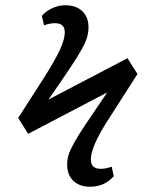

<svg xmlns="http://www.w3.org/2000/svg" viewBox="-20 -620 572 729"><path d="M322 89Q282 89 258.5 66.5Q235 44 235 5Q235 -13 240 -30.5Q245 -48 260 -75.5Q275 -103 305.5 -148.5Q336 -194 387 -269L87 -112L49 -172L142 -317Q188 -389 207 -430Q226 -471 226 -497Q226 -532 189 -532Q170 -532 147 -524L139 -560Q156 -579 179.5 -589.5Q203 -600 228 -600Q269 -600 292.5 -577.5Q316 -555 316 -517Q316 -499 311.5 -481.5Q307 -464 292.5 -437Q278 -410 247.5 -364Q217 -318 164 -242L464 -399L502 -339L395 -172Q358 -115 341.5 -77Q325 -39 325 -14Q325 21 362 21Q381 21 404 13L412 49Q377 89 322 89Z"/></svg>

Font: Text Regular
Style: Regular
Weight: 400
Designer: Latin by Veronika Burian and Jose Scaglione. Greek by Irene Vlachou. Cyrillic by Vera Evstafieva.
Foundry: TypeTogether
Version: Version 3.002